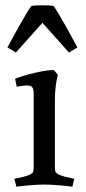

<svg xmlns="http://www.w3.org/2000/svg" viewBox="-20 -696 324 724"><path d="M187 -316V-66Q187 -53 189.5 -48Q192 -43 203 -37Q213 -33 226 -29.5Q239 -26 249.5 -24Q260 -22 260 -22L253 8Q222 4 194.5 2Q167 0 147 0Q128 0 100.5 2Q73 4 42 8L34 -22Q34 -22 44.5 -24Q55 -26 69 -29.5Q83 -33 92 -37Q103 -43 105 -48Q107 -53 107 -66V-341Q107 -358 103 -365Q99 -372 90 -373Q78 -375 60.5 -372Q43 -369 43 -369L37 -399Q57 -407 84 -414.5Q111 -422 138 -427Q165 -432 183 -432L198 -414Q193 -394 190 -370.5Q187 -347 187 -316ZM8 -517Q11 -522 23 -544.5Q35 -567 51 -595.5Q67 -624 80.5 -646.5Q94 -669 99 -674Q105 -675 116.5 -675.5Q128 -676 140 -676Q151 -676 163 -675.5Q175 -675 181 -674Q186 -669 199.5 -646.5Q213 -624 229 -595.5Q245 -567 257 -544.5Q269 -522 272 -517L240 -498L140 -610L40 -498Z"/></svg>

Font: Buenard
Style: Regular
Weight: 400
Version: Version 2.000